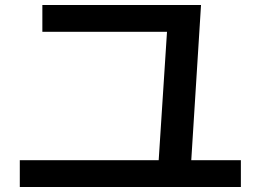

<svg xmlns="http://www.w3.org/2000/svg" viewBox="-20 -743 1040 766"><path d="M610 -56 648 -643 679 -616H149V-723H782L740 -55ZM59 3V-104H941V3Z"/></svg>

Font: M PLUS 1 Code SemiBold
Style: Regular
Weight: 600
Designer: Coji Morishita
Foundry: UNDERFOREST DESIGN
Version: Version 1.005